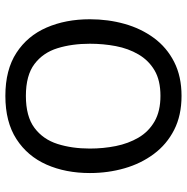

<svg xmlns="http://www.w3.org/2000/svg" viewBox="-10 -670 693 712"><g transform="rotate(-90 336.0 -313.5)"><path d="M530.3 -326.2Q530.3 -276.4 521.5 -230Q512.7 -183.6 490.7 -146Q468.8 -108.4 431.6 -86.4Q394.5 -64.5 336.9 -64.5Q280.3 -64.5 242.2 -86.4Q204.1 -108.4 182.1 -146Q160.2 -183.6 150.9 -230Q141.6 -276.4 141.6 -326.2Q141.6 -392.6 158.7 -446.3Q175.8 -500 218.3 -531.7Q260.7 -563.5 336.9 -563.5Q413.1 -563.5 455.1 -531.7Q497.1 -500 513.7 -446.3Q530.3 -392.6 530.3 -326.2ZM621.1 -326.2Q621.1 -416 590.3 -486.8Q559.6 -557.6 496.6 -598.6Q433.6 -639.6 336.9 -639.6Q240.2 -639.6 176.8 -598.6Q113.3 -557.6 82 -486.8Q50.8 -416 50.8 -326.2Q50.8 -258.8 68.4 -197.8Q85.9 -136.7 121.6 -88.9Q157.2 -41 210.9 -13.7Q264.6 13.7 336.9 13.7Q409.2 13.7 462.9 -13.7Q516.6 -41 551.8 -88.9Q586.9 -136.7 604 -197.8Q621.1 -258.8 621.1 -326.2Z"/></g></svg>

Font: Namkio Khamti
Style: Regular
Weight: 400
Designer: Debbi Hosken
Foundry: SIL International
Version: Version 3.917